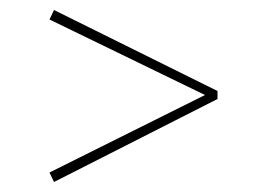

<svg xmlns="http://www.w3.org/2000/svg" viewBox="-20 -523 535 384"><path d="M415 -341V-325L88 -159L79 -178L390 -333L79 -484L88 -503Z"/></svg>

Font: FiraSans
Style: Regular
Weight: 150
Designer: Carrois Corporate & Edenspiekermann AG
Foundry: Carrois Corporate GbR & Edenspiekermann AG
Version: Version 3.106;PS 003.106;hotconv 1.0.70;makeotf.lib2.5.58329